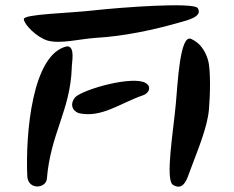

<svg xmlns="http://www.w3.org/2000/svg" viewBox="-20 -707 883 725"><path d="M70 -635C70 -616 117 -567 159 -554C207 -540 282 -560 341 -564C449 -570 563 -595 654 -621C690 -631 746 -644 727 -676C713 -700 435 -679 336 -668C241 -657 70 -654 70 -635ZM702 -560C659 -580 651 -389 644 -316C635 -214 603 -28 633 -9C673 16 687 -33 696 -58C723 -132 763 -223 769 -294C773 -340 777 -442 765 -482C754 -517 735 -545 702 -560ZM83 -42C86 12 154 5 157 -32C171 -203 245 -289 251 -450C250 -467 266 -533 233 -532C101 -504 76 -200 83 -42ZM531 -393C484 -423 297 -371 264 -340C245 -317 249 -292 276 -280C363 -260 432 -317 522 -348C541 -355 554 -378 531 -393Z"/></svg>

Font: Carybe
Style: Regular
Weight: 400
Designer: Genilson Lima Santos
Foundry: Genilson Lima Santos
Version: Version 1.010;PS 001.010;hotconv 1.0.70;makeotf.lib2.5.58329